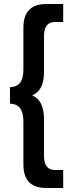

<svg xmlns="http://www.w3.org/2000/svg" viewBox="-20 -807 364 960"><path d="M212 133H296V43H254C219 43 200 19 200 -26V-209C200 -276 181 -312 141 -330C181 -348 200 -383 200 -449V-628C200 -674 219 -697 254 -697H296V-787H212C134 -787 97 -747 97 -668V-460C97 -400 76 -373 30 -371V-289C76 -287 97 -259 97 -197V15C97 94 134 133 212 133Z"/></svg>

Font: Vanilla Cream DemiBold
Style: Regular
Weight: 600
Designer: Jeremy Tribby, Jinavaṁso
Foundry: Tribby Type
Version: Version 1.422;Glyphs 3.1.2 (3151)